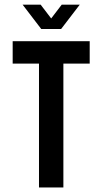

<svg xmlns="http://www.w3.org/2000/svg" viewBox="-20 -824 451 844"><path d="M79.3 -803.6H158.6L205 -742.9L251.4 -803.6H330.7L248.6 -696.4H161.4ZM35.7 -642.9H374.3V-544.3H258.6V0H151.4V-544.3H35.7Z"/></svg>

Font: Aire Exterior
Style: Regular
Weight: 400
Width: 4
Designer: Jayvee Enaguas (HarvettFox96)
Version: 20190503.02